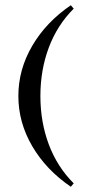

<svg xmlns="http://www.w3.org/2000/svg" viewBox="-20 -678 332 732"><path d="M50 -312Q50 -211 103 -120.5Q156 -30 250 34L261 21Q198 -42 166 -127.5Q134 -213 134 -312Q134 -411 166 -496.5Q198 -582 261 -645L250 -658Q156 -594 103 -503.5Q50 -413 50 -312Z"/></svg>

Font: Playfair Display SC
Style: Regular
Weight: 400
Designer: Claus Eggers Sørensen
Foundry: Claus Eggers Sørensen
Version: Version 1.200; ttfautohint (v1.6)